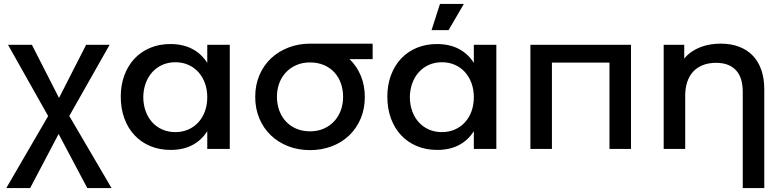

<svg xmlns="http://www.w3.org/2000/svg" viewBox="-20 -761 4007 981"><path d="M226 -168 21 -532H143L281.5 -260.5L420 -532H540L334 -168.5L550 200H426L279.5 -76.5L134 200H12Z M1039 -91Q1010 -44.5 963 -19.8Q916 5 852 5Q794.5 5 747.5 -14.8Q700.5 -34.5 667 -70.5Q633.5 -106.5 615.2 -156.5Q597 -206.5 597 -267Q597 -327 615.5 -376.5Q634 -426 667.2 -461.5Q700.5 -497 747.2 -516.5Q794 -536 850 -536Q914.5 -536 962 -511.2Q1009.5 -486.5 1039 -439.5V-532H1154V0H1039ZM876 -443Q840 -443 810 -429.8Q780 -416.5 758.2 -392.5Q736.5 -368.5 724.5 -335.8Q712.5 -303 712 -264Q712.5 -225 724.5 -192.2Q736.5 -159.5 758 -136Q779.5 -112.5 809.5 -99.2Q839.5 -86 876 -86Q912 -86 942 -99.2Q972 -112.5 993.5 -136Q1015 -159.5 1027 -192.2Q1039 -225 1039 -264Q1039 -303.5 1027 -336.2Q1015 -369 993.5 -392.8Q972 -416.5 942 -429.8Q912 -443 876 -443Z M1564 6Q1503.5 6 1452.2 -14Q1401 -34 1363.5 -70Q1326 -106 1305 -156Q1284 -206 1284 -266Q1284 -327.5 1305.8 -377.8Q1327.5 -428 1365.5 -463.5Q1403.5 -499 1454.8 -518.5Q1506 -538 1565 -538H1884V-459H1766Q1804 -422 1824 -372.8Q1844 -323.5 1844 -266Q1844 -204.5 1822.5 -154.2Q1801 -104 1763.2 -68.2Q1725.5 -32.5 1674.2 -13.2Q1623 6 1564 6ZM1564 -90Q1602 -90 1633 -103.2Q1664 -116.5 1686.2 -140Q1708.5 -163.5 1720.8 -195.8Q1733 -228 1733 -266Q1733 -303.5 1721.5 -335.8Q1710 -368 1688.2 -391.5Q1666.5 -415 1635 -428.5Q1603.5 -442 1564 -442Q1526 -442 1495 -428.8Q1464 -415.5 1441.8 -392.2Q1419.5 -369 1407.2 -336.8Q1395 -304.5 1395 -266Q1395 -229 1406.8 -196.8Q1418.5 -164.5 1440.5 -140.8Q1462.5 -117 1493.8 -103.5Q1525 -90 1564 -90Z M2401 -91Q2372 -44.5 2325 -19.8Q2278 5 2214 5Q2156.5 5 2109.5 -14.8Q2062.5 -34.5 2029 -70.5Q1995.5 -106.5 1977.2 -156.5Q1959 -206.5 1959 -267Q1959 -327 1977.5 -376.5Q1996 -426 2029.2 -461.5Q2062.5 -497 2109.2 -516.5Q2156 -536 2212 -536Q2276.5 -536 2324 -511.2Q2371.5 -486.5 2401 -439.5V-532H2516V0H2401ZM2238 -443Q2202 -443 2172 -429.8Q2142 -416.5 2120.2 -392.5Q2098.5 -368.5 2086.5 -335.8Q2074.5 -303 2074 -264Q2074.5 -225 2086.5 -192.2Q2098.5 -159.5 2120 -136Q2141.5 -112.5 2171.5 -99.2Q2201.5 -86 2238 -86Q2274 -86 2304 -99.2Q2334 -112.5 2355.5 -136Q2377 -159.5 2389 -192.2Q2401 -225 2401 -264Q2401 -303.5 2389 -336.2Q2377 -369 2355.5 -392.8Q2334 -416.5 2304 -429.8Q2274 -443 2238 -443ZM2228 -741H2350L2272 -607H2185Z M3204 -532V0H3094V-441H2800V0H2690V-532Z M3662 -538Q3715.5 -538 3757 -522Q3798.5 -506 3827 -476Q3855.5 -446 3870.2 -402.8Q3885 -359.5 3885 -305V200H3775V-292Q3775 -366 3739.5 -403Q3704 -440 3639 -440Q3600.5 -440 3571 -428.2Q3541.5 -416.5 3521.5 -394.8Q3501.5 -373 3491.2 -342Q3481 -311 3481 -272V0H3371V-532H3476V-461.5Q3492.5 -482 3513.8 -496.5Q3535 -511 3559 -520.2Q3583 -529.5 3609.2 -533.8Q3635.5 -538 3662 -538Z"/></svg>

Font: Argentum Sans
Style: Regular
Weight: 400
Designer: Julieta Ulanovsky, Owen Earl, Chris M. Simpson, Rasmus Andersson, Cristiano Sobral
Foundry: The Argentum Sans Project Authors
Version: Version 3.135; ttfautohint (v1.8.4.7-5d5b-dirty)